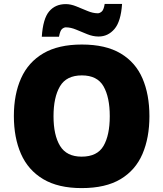

<svg xmlns="http://www.w3.org/2000/svg" viewBox="-20 -1046 837 983"><path d="M745 -451Q745 -341 709.5 -258Q674 -175 597.5 -129Q521 -83 398 -83Q278 -83 201 -129Q124 -175 87.5 -258Q51 -341 51 -452Q51 -563 88 -645.5Q125 -728 202 -773Q279 -818 399 -818Q521 -818 597.5 -772.5Q674 -727 709.5 -644.5Q745 -562 745 -451ZM254 -451Q254 -354 287.5 -299Q321 -244 398 -244Q478 -244 510 -299Q542 -354 542 -451Q542 -548 510 -604Q478 -660 399 -660Q320 -660 287 -604Q254 -548 254 -451ZM194 -858Q200 -950 231.5 -987.5Q263 -1025 317 -1025Q342 -1025 370.5 -1013.5Q399 -1002 427.5 -990Q456 -978 481 -978Q490 -978 500.5 -986.5Q511 -995 516 -1026H605Q599 -936 566 -897.5Q533 -859 485 -859Q456 -859 426.5 -871Q397 -883 369.5 -894.5Q342 -906 317 -906Q308 -906 298 -898Q288 -890 282 -858Z"/></svg>

Font: Noto Sans Kannada UI Black
Style: Regular
Weight: 900
Designer: Jelle Bosma - Monotype Design Team
Foundry: Monotype Imaging Inc.
Version: Version 2.005; ttfautohint (v1.8.4.7-5d5b)